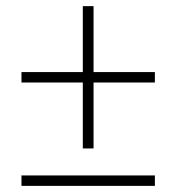

<svg xmlns="http://www.w3.org/2000/svg" viewBox="-20 -606 576 626"><path d="M285 -371H485V-337H285V-122H250V-337H50V-371H250V-586H285ZM50 0V-34H485V0Z"/></svg>

Font: Noto Sans Disp ExtLt
Style: Regular
Weight: 200
Designer: Monotype Design Team
Foundry: Monotype Imaging Inc.
Version: Version 2.000;GOOG;noto-source:20170915:90ef993387c0